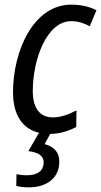

<svg xmlns="http://www.w3.org/2000/svg" viewBox="-20 -566 435 826"><path d="M104 240C184 240 235 197 235 131C236 86 208 63 172 54L196 10C237 10 278 -3 308 -20L309 -91C274 -73 241 -61 207 -61C152 -61 121 -100 121 -174C121 -312 182 -475 286 -475C317 -475 345 -465 366 -453L395 -522C364 -538 327 -546 287 -546C122 -546 36 -344 36 -169C36 -70 78 -11 148 5L102 84C145 90 168 104 168 133C167 168 143 188 95 188C78 188 62 186 51 183L50 234C65 238 84 240 104 240Z"/></svg>

Font: Noto Sans Display SemiCondensed
Style: Italic
Weight: 400
Width: 4
Italic angle: -12°
Designer: Monotype Design Team
Foundry: Monotype Imaging Inc.
Version: Version 1.900